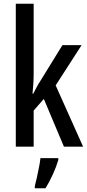

<svg xmlns="http://www.w3.org/2000/svg" viewBox="-20 -780 464 1021"><path d="M159 -396Q159 -365 157.5 -338Q156 -311 153 -282H157Q167 -301 175 -316.5Q183 -332 193 -347L312 -540H414L276 -326L422 0H320L213 -254L159 -192V0H64V-760H159ZM290 71Q279 108 260.5 148.5Q242 189 222 221H165V210Q170 192 176 164.5Q182 137 187.5 109Q193 81 195 61H290Z"/></svg>

Font: Noto Sans Tamil ExtraCondensed Medium
Style: Regular
Weight: 500
Width: 2
Designer: Jelle Bosma - Monotype Design Team
Foundry: Monotype Imaging Inc.
Version: Version 2.004; ttfautohint (v1.8.4.7-5d5b)